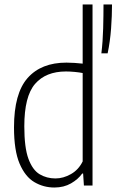

<svg xmlns="http://www.w3.org/2000/svg" viewBox="-20 -828 520 857"><path d="M222.5 9Q174.5 9 133.5 -15Q92.5 -39 67.5 -97.5Q42.5 -156 42.5 -259.5Q42.5 -411 103.2 -479.8Q164 -548.5 276.5 -548.5Q293.5 -548.5 312.8 -547.2Q332 -546 349 -544V-808H393V0H354.5L351 -53.5H347Q329 -28 297 -9.5Q265 9 222.5 9ZM227.5 -31.5Q262.5 -31.5 296.5 -50.8Q330.5 -70 349 -107.5V-502Q334.5 -505 313.2 -507Q292 -509 274.5 -509Q184.5 -509 136.5 -453.5Q88.5 -398 88.5 -264Q88.5 -169 107 -119Q125.5 -69 157 -50.2Q188.5 -31.5 227.5 -31.5ZM432.5 -590Q439 -643 440.5 -701.8Q442 -760.5 442 -808H480Q480 -758.5 475.8 -700.5Q471.5 -642.5 460.5 -590Z"/></svg>

Font: Encode Sans Cnd XLt
Style: Regular
Weight: 200
Width: 3
Designer: Multiple Designers
Foundry: Impallari Type
Version: Version 3.002; ttfautohint (v1.8.3) -l 8 -r 50 -G 200 -x 14 